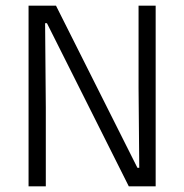

<svg xmlns="http://www.w3.org/2000/svg" viewBox="-20 -659 652 679"><path d="M178 -639 466 -65.5H472.5L470 -347.5V-639H530.5V0H435.5L146 -577H139.5L142 -279V0H81V-639Z"/></svg>

Font: Anek Odia Light
Style: Regular
Weight: 300
Designer: Yesha Goshar & Mahesh Sahu (Odia), Yesha Goshar (Latin)
Foundry: Ek Type
Version: Version 1.003